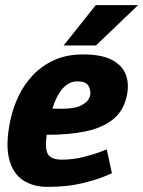

<svg xmlns="http://www.w3.org/2000/svg" viewBox="-20 -720 558 748"><path d="M281 -403Q249 -403 224.5 -375.5Q200 -348 184 -297Q262 -293 293.5 -308Q325 -323 331 -347Q335 -367 325 -385Q315 -403 281 -403ZM396 -138 416 -45Q416 -45 385 -32Q354 -19 297.5 -5.5Q241 8 165 8Q109 8 69.5 -18Q30 -44 15.5 -101Q1 -158 20 -250Q30 -298 51.5 -344Q73 -390 108 -427Q143 -464 191.5 -486Q240 -508 304 -508Q375 -508 415.5 -487Q456 -466 470 -429.5Q484 -393 474 -347Q461 -285 416.5 -252Q372 -219 307.5 -207Q243 -195 171 -195H162Q154 -137 168 -117.5Q182 -98 221 -98Q263 -98 303.5 -108Q344 -118 370 -128Q396 -138 396 -138ZM518 -700 354 -543H228L353 -700Z"/></svg>

Font: Epunda Sans ExtraBold
Style: Italic
Weight: 800
Italic angle: -12.0243°
Designer: Simon Atzbach
Foundry: typofactur
Version: Version 2.204; ttfautohint (v1.8.4.7-5d5b)